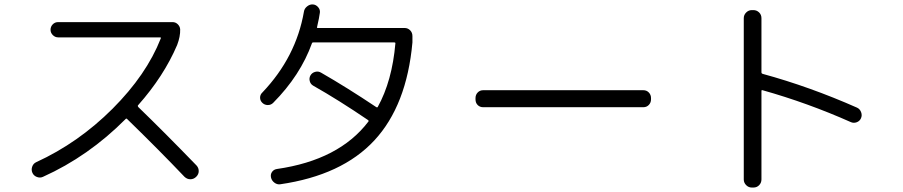

<svg xmlns="http://www.w3.org/2000/svg" viewBox="-20 -802 4040 859"><path d="M171.9 -10.7Q159.2 -4.9 145 -10.3Q130.9 -15.6 125 -28.8Q119.1 -42 124 -56.2Q128.9 -70.3 141.6 -76.2Q331.1 -163.1 483.4 -315.4Q635.7 -467.8 699.2 -629.9Q701.2 -634.8 696.3 -634.8H240.2Q226.6 -634.8 216.3 -645Q206.1 -655.3 206.1 -668.9Q206.1 -682.6 215.8 -692.9Q225.6 -703.1 240.2 -703.1H752Q765.6 -703.1 775.4 -693.4Q785.2 -683.6 786.1 -670.9Q787.1 -638.7 772.5 -600.6Q712.9 -460.9 597.7 -331.1Q594.7 -328.1 598.6 -323.2Q714.8 -210.9 859.4 -61.5Q869.1 -50.8 869.1 -36.6Q869.1 -22.5 858.4 -11.7L856.4 -9.8Q845.7 0 831.5 0Q817.4 0 805.7 -10.7Q691.4 -130.9 548.8 -269.5Q544.9 -273.4 542 -269.5Q376 -102.5 171.9 -10.7Z M1202.1 -341.8Q1192.4 -332 1178.2 -332Q1164.1 -332 1153.8 -341.8Q1143.6 -351.6 1143.6 -365.2Q1143.6 -378.9 1154.3 -388.7Q1304.7 -546.9 1339.8 -750Q1341.8 -763.7 1354 -773.4Q1366.2 -783.2 1379.9 -782.2Q1393.6 -781.2 1403.3 -770Q1413.1 -758.8 1411.1 -745.1Q1408.2 -722.7 1398.4 -680.7Q1396.5 -676.8 1402.3 -676.8H1790Q1804.7 -676.8 1814.9 -666.5Q1825.2 -656.2 1825.2 -640.6V-612.3Q1799.8 -330.1 1654.8 -173.8Q1509.8 -17.6 1233.4 22.5Q1219.7 24.4 1207.5 15.1Q1195.3 5.9 1192.4 -8.3Q1189.5 -22.5 1197.3 -33.2Q1205.1 -43.9 1218.8 -45.9Q1497.1 -85.9 1627.9 -257.8Q1630.9 -260.7 1627 -264.6Q1493.2 -355.5 1380.9 -418.9Q1369.1 -425.8 1365.7 -439.5Q1362.3 -453.1 1369.1 -464.8Q1376 -476.6 1390.1 -480.5Q1404.3 -484.4 1417 -476.6Q1531.2 -411.1 1664.1 -322.3Q1668 -320.3 1669.9 -323.2Q1734.4 -439.5 1749 -608.4Q1749 -612.3 1744.1 -612.3H1387.7H1381.8Q1377 -612.3 1376 -609.4Q1324.2 -464.8 1202.1 -341.8Z M2141.6 -322.3Q2127 -322.3 2117.2 -332Q2107.4 -341.8 2107.4 -357.4V-363.3Q2107.4 -377.9 2117.2 -388.2Q2127 -398.4 2141.6 -398.4H2858.4Q2873 -398.4 2882.8 -388.2Q2892.6 -377.9 2892.6 -363.3V-357.4Q2892.6 -342.8 2882.8 -332.5Q2873 -322.3 2858.4 -322.3Z M3343.8 37.1Q3329.1 37.1 3318.4 26.4Q3307.6 15.6 3307.6 1V-720.7Q3307.6 -735.4 3318.4 -746.1Q3329.1 -756.8 3343.8 -756.8H3350.6Q3365.2 -756.8 3376 -746.6Q3386.7 -736.3 3386.7 -720.7V-477.5Q3386.7 -473.6 3391.6 -471.7Q3602.5 -414.1 3814.5 -320.3Q3827.1 -314.5 3832.5 -300.3Q3837.9 -286.1 3832 -272.9Q3826.2 -259.8 3812.5 -254.9Q3798.8 -250 3786.1 -255.9Q3592.8 -341.8 3391.6 -398.4Q3386.7 -400.4 3386.7 -394.5V1Q3386.7 15.6 3376.5 26.4Q3366.2 37.1 3350.6 37.1Z"/></svg>

Font: Rounded-L Mgen+ 2m regular
Style: Regular
Weight: 400
Designer: [Source Han Sans]
Ryoko NISHIZUKA  (kana & ideographs); Paul D. Hunt (Latin, Greek & Cyrillic); Wenlong ZHANG  (bopomofo
Version: Version 1.059.20150602